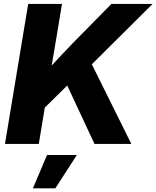

<svg xmlns="http://www.w3.org/2000/svg" viewBox="-20 -748 813 998"><path d="M156.2 -132.8 182.6 -333.5Q212.4 -367.2 241.2 -399.2Q270 -431.2 300.3 -462.9Q330.6 -494.6 363.3 -528.8L559.1 -727.5H772.9L406.7 -363.3L391.6 -364.7ZM5.9 0 126.5 -727.5H302.2L272.5 -548.3L239.3 -352.1L226.1 -268.1L181.6 0ZM471.2 0 325.7 -311.5 442.9 -442.9 662.6 0ZM150.9 231 224.6 57.6H379.4L267.6 231Z"/></svg>

Font: Inter 28pt ExtraBold
Style: Italic
Weight: 800
Italic angle: -9.3988°
Designer: Rasmus Andersson
Foundry: rsms
Version: Version 4.001;git-66647c0bb